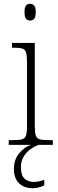

<svg xmlns="http://www.w3.org/2000/svg" viewBox="-20 -762 306 1010"><path d="M138 -654Q125 -654 117 -663Q109 -672 109 -698Q109 -724 117 -733Q125 -742 138 -742Q151 -742 159.5 -733Q168 -724 168 -698Q168 -672 159.5 -663Q151 -654 138 -654ZM26 0V-25H48Q80 -25 95.5 -29Q111 -33 116.5 -48.5Q122 -64 122 -98V-435Q122 -470 117 -486Q112 -502 97.5 -506.5Q83 -511 55 -511H43V-536H163V-99Q163 -65 168.5 -49Q174 -33 189.5 -29Q205 -25 237 -25H258V0ZM153 228Q106 228 79.5 201.5Q53 175 53 125Q53 78 81.5 44Q110 10 143 0H182Q163 7 141.5 22Q120 37 105 61Q90 85 90 117Q90 161 109.5 178Q129 195 156 195Q171 195 183 192.5Q195 190 213 184V213Q183 228 153 228Z"/></svg>

Font: Noto Serif SemiCondensed ExtraLight
Style: Regular
Weight: 200
Width: 4
Designer: Monotype Design Team
Foundry: Monotype Imaging Inc.
Version: Version 2.014